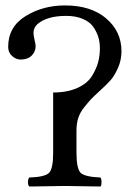

<svg xmlns="http://www.w3.org/2000/svg" viewBox="-20 -678 497 700"><path d="M258.8 -122.1Q258.8 -62 274.4 -47.6Q290 -33.2 346.2 -30.8Q350.1 -25.9 350.1 -13.9Q350.1 -2 346.2 2Q246.1 0 216.8 0Q184.6 0 86.9 2Q82 -2 82 -13.9Q82 -25.9 86.9 -30.8Q143.1 -32.7 158.4 -47.4Q173.8 -62 173.8 -121.1V-340.8Q225.6 -340.8 262.2 -357.4Q298.8 -374 315.4 -401.1Q332 -428.2 338.1 -452.1Q344.2 -476.1 344.2 -502Q344.2 -522 339.1 -540.5Q334 -559.1 321.5 -578.1Q309.1 -597.2 283 -608.6Q256.8 -620.1 221.2 -620.1Q151.4 -620.1 116.2 -589.8Q102.1 -576.7 102.1 -558.1Q102.1 -549.3 106 -532.7Q109.9 -516.1 109.9 -509.8Q109.9 -489.7 95.5 -475.3Q81.1 -460.9 55.2 -460.9Q38.1 -460.9 23.9 -473.9Q9.8 -486.8 9.8 -506.8Q9.8 -580.1 73 -619.1Q136.2 -658.2 216.8 -658.2Q312 -658.2 367.4 -610.6Q422.9 -563 422.9 -491.2Q422.9 -459 410.2 -430.4Q397.5 -401.9 383.5 -386Q369.6 -370.1 344.2 -347.2Q320.8 -325.7 312 -316.4Q303.2 -307.1 287.4 -287.4Q271.5 -267.6 265.1 -247.1Q258.8 -226.6 258.8 -202.1Z"/></svg>

Font: Linux Libertine
Style: Regular
Weight: 400
Designer: Philipp H. Poll
Foundry: Philipp H. Poll
Version: Version 5.3.0 ; ttfautohint (v0.9)